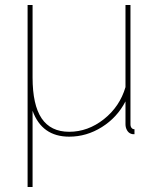

<svg xmlns="http://www.w3.org/2000/svg" viewBox="-20 -539 642 771"><path d="M90.8 -519H110.8V-228Q110.8 -117.7 147.2 -63.7Q183.6 -9.8 257.8 -9.8Q333 -9.8 397 -60.3Q460.9 -110.8 483.9 -189V-519H503.9V-40Q503.9 -30.8 508.3 -25.4Q512.7 -20 520 -20V0Q508.8 0 505.9 -2Q496.1 -5.4 490 -16.1Q483.9 -26.9 483.9 -40V-131.8Q450.2 -66.9 388.9 -28.6Q327.6 9.8 257.8 9.8Q148.4 9.8 110.8 -94.2V211.9H90.8Z"/></svg>

Font: Rawline Thin
Style: Regular
Weight: 250
Designer: Matt McInerney, Pablo Impallari, Rodrigo Fuenzalida
Foundry: Matt McInerney, Pablo Impallari, Rodrigo Fuenzalida
Version: Version 4.020;PS 004.020;hotconv 1.0.88;makeotf.lib2.5.64775